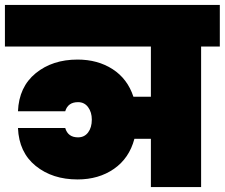

<svg xmlns="http://www.w3.org/2000/svg" viewBox="-31 -760 913 780"><path d="M-11 -571V-740H862V-571H786V0H582V-196H515Q494 -117 432 -74Q370 -31 284 -31Q182 -31 114 -86Q46 -141 42 -240H234Q245 -202 286 -202Q312 -202 327 -222Q342 -242 342 -274Q342 -304 327 -324.5Q312 -345 286 -345Q245 -345 234 -308H42Q46 -407 114 -462.5Q182 -518 284 -518Q366 -518 426.5 -479Q487 -440 511 -367H582V-571Z"/></svg>

Font: Poppins Black
Style: Regular
Weight: 900
Designer: Ninad Kale (Devanagari), Jonny Pinhorn (Latin)
Foundry: Indian Type Foundry
Version: Version 3.200;PS 1.000;hotconv 16.6.54;makeotf.lib2.5.65590